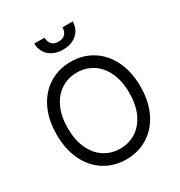

<svg xmlns="http://www.w3.org/2000/svg" viewBox="-220 -1113 1196 1275"><g transform="rotate(-30 378.5 -476.0)"><path d="M699.6 -363.6Q699.6 -250.7 658.4 -166.2Q617.2 -81.7 544.2 -35.9Q471.2 9.9 378.6 9.9Q285.5 9.9 212.4 -35.9Q139.2 -81.7 98.4 -166.2Q57.5 -250.7 57.5 -363.6Q57.5 -476.6 98.4 -561.1Q139.2 -645.6 212.4 -691.4Q285.5 -737.2 378.6 -737.2Q471.2 -737.2 544.2 -691.4Q617.2 -645.6 658.4 -561.1Q699.6 -476.6 699.6 -363.6ZM614.3 -363.6Q614.3 -455.3 583.5 -521Q552.6 -586.6 498.9 -620.7Q445.3 -654.8 378.6 -654.8Q311.4 -654.8 258 -620.7Q204.5 -586.6 173.7 -521Q142.8 -455.3 142.8 -363.6Q142.8 -272 173.7 -206.3Q204.5 -140.6 258 -106.5Q311.4 -72.4 378.6 -72.4Q445.3 -72.4 498.9 -106.5Q552.6 -140.6 583.5 -206.3Q614.3 -272 614.3 -363.6ZM525.6 -962.4Q525.6 -924 507.5 -894.5Q489.3 -865.1 456 -848.4Q422.6 -831.7 377.8 -831.7Q333.8 -831.7 300.8 -848.4Q267.8 -865.1 249.6 -894.5Q231.5 -924 231.5 -962.4H309.7Q309.7 -931.8 326.2 -912.3Q342.7 -892.8 377.8 -892.8Q413 -892.8 430.2 -912.5Q447.4 -932.2 447.4 -962.4Z"/></g></svg>

Font: Riot Sans
Style: Regular
Weight: 400
Designer: Rasmus Andersson
Foundry: rsms
Version: Version 3.005